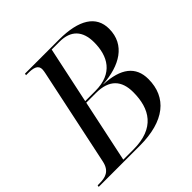

<svg xmlns="http://www.w3.org/2000/svg" viewBox="-201 -876 1037 1037"><g transform="rotate(-45 317.5 -357.0)"><path d="M-19 0H295C484 0 583 -82 583 -222C583 -318 518 -368 391 -374V-375C523 -384 625 -441 625 -564C625 -662 545 -714 391 -714H132L130 -704H143C182 -704 215 -699 215 -664C215 -658 213 -644 211 -636L94 -82C81 -19 41 -10 -4 -10H-17ZM334 -379H257L326 -704H386C472 -704 516 -657 516 -570C516 -465 470 -379 334 -379ZM256 -10H179L255 -369H329C431 -369 475 -318 475 -230C475 -103 420 -10 256 -10Z"/></g></svg>

Font: Noto Serif Display
Style: Italic
Weight: 400
Italic angle: -12°
Designer: Monotype Design Team
Foundry: Monotype Imaging Inc.
Version: Version 2.009